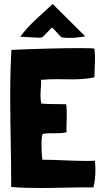

<svg xmlns="http://www.w3.org/2000/svg" viewBox="-20 -938 515 958"><path d="M188 -751C198 -754 230 -795 240 -800C253 -792 281 -751 291 -751C304 -749 316 -749 328 -749C373 -749 404 -758 406 -756L243 -918C184 -863 126 -816 81 -755C141 -752 158 -750 170 -750C176 -750 180 -750 188 -751ZM446 -3C453 -29 456 -59 456 -89C456 -104 455 -119 454 -134V-136C440 -136 425 -135 411 -135C337 -135 266 -141 192 -141L191 -142C189 -161 187 -187 187 -214C187 -233 188 -251 191 -267C198 -273 218 -273 241 -273C265 -273 292 -273 312 -278C311 -308 313 -337 313 -365C313 -383 313 -400 310 -417V-418C269 -419 227 -418 187 -421L186 -422C183 -434 182 -447 182 -460C182 -486 186 -513 185 -539L186 -540H189C214 -542 238 -543 262 -543C287 -543 311 -542 335 -542C374 -542 413 -544 451 -552V-553C451 -584 454 -616 454 -648C454 -664 453 -679 451 -695C451 -697 422 -698 378 -698C290 -698 140 -694 37 -689C32 -609 31 -529 31 -449C31 -302 36 -155 36 -5C83 -1 131 0 181 0C269 0 359 -4 446 -3Z"/></svg>

Font: HEYCLAY
Style: Regular
Weight: 400
Designer: Marcelo Magalhaes
Foundry: Marcelo Magalhães
Version: Version 1.300;hotconv 1.0.109;makeotfexe 2.5.65596